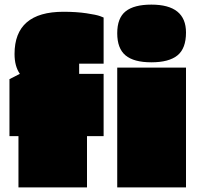

<svg xmlns="http://www.w3.org/2000/svg" viewBox="-20 -812 855 832"><path d="M43 -578Q43 -761 255 -761Q311 -761 354.5 -754.5Q398 -748 414 -742L429 -736V-536H323V-492H429V-222H357V0H60V-222H21V-469L66 -492Q43 -525 43 -578ZM636 -792Q786 -792 786 -671Q786 -602 749 -572Q712 -542 636 -542Q560 -542 524 -572Q488 -602 488 -668Q488 -734 524.5 -763Q561 -792 636 -792ZM488 0V-519H786V0Z"/></svg>

Font: Erica One
Style: Regular
Weight: 400
Designer: Miguel Hernandez
Foundry: Miguel Hernandez
Version: Version 1.003